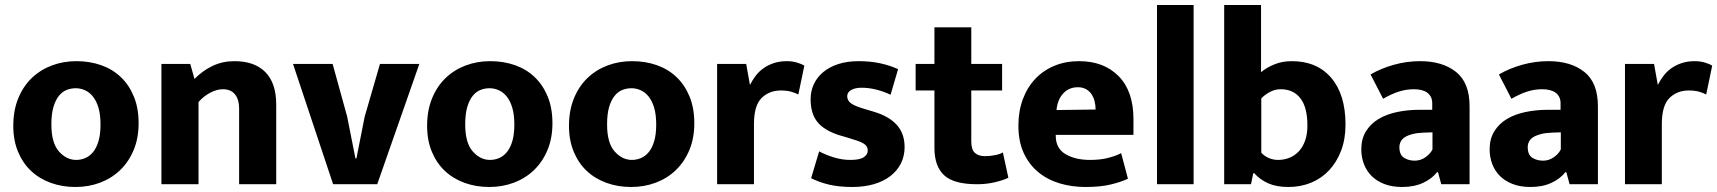

<svg xmlns="http://www.w3.org/2000/svg" viewBox="-20 -735 6851 766"><path d="M533 -243Q533 -184 513.5 -137Q494 -90 460 -57Q426 -24 380 -6.5Q334 11 281 11Q228 11 182.5 -5.5Q137 -22 104 -53Q71 -84 52 -129.5Q33 -175 33 -233Q33 -294 52.5 -342Q72 -390 106 -423Q140 -456 186 -473.5Q232 -491 285 -491Q338 -491 383.5 -475Q429 -459 462 -427.5Q495 -396 514 -350Q533 -304 533 -243ZM381 -238Q381 -277 373 -304.5Q365 -332 351 -349.5Q337 -367 319 -375Q301 -383 282 -383Q263 -383 245.5 -376Q228 -369 214.5 -352Q201 -335 193 -307.5Q185 -280 185 -238Q185 -165 215 -131Q245 -97 284 -97Q303 -97 320.5 -104.5Q338 -112 351.5 -128.5Q365 -145 373 -172Q381 -199 381 -238Z M772 0H624V-480H739L756 -420Q788 -453 828 -472Q868 -491 915 -491Q996 -491 1039 -447Q1082 -403 1082 -318V0H934V-303Q934 -338 917.5 -358.5Q901 -379 869 -379Q845 -379 818.5 -365Q792 -351 772 -328Z M1496 -480H1653L1485 0H1309L1149 -480H1307L1365 -270L1398 -103H1402L1435 -270Z M2184 -243Q2184 -184 2164.5 -137Q2145 -90 2111 -57Q2077 -24 2031 -6.5Q1985 11 1932 11Q1879 11 1833.5 -5.5Q1788 -22 1755 -53Q1722 -84 1703 -129.5Q1684 -175 1684 -233Q1684 -294 1703.5 -342Q1723 -390 1757 -423Q1791 -456 1837 -473.5Q1883 -491 1936 -491Q1989 -491 2034.5 -475Q2080 -459 2113 -427.5Q2146 -396 2165 -350Q2184 -304 2184 -243ZM2032 -238Q2032 -277 2024 -304.5Q2016 -332 2002 -349.5Q1988 -367 1970 -375Q1952 -383 1933 -383Q1914 -383 1896.5 -376Q1879 -369 1865.5 -352Q1852 -335 1844 -307.5Q1836 -280 1836 -238Q1836 -165 1866 -131Q1896 -97 1935 -97Q1954 -97 1971.5 -104.5Q1989 -112 2002.5 -128.5Q2016 -145 2024 -172Q2032 -199 2032 -238Z M2750 -243Q2750 -184 2730.5 -137Q2711 -90 2677 -57Q2643 -24 2597 -6.5Q2551 11 2498 11Q2445 11 2399.5 -5.5Q2354 -22 2321 -53Q2288 -84 2269 -129.5Q2250 -175 2250 -233Q2250 -294 2269.5 -342Q2289 -390 2323 -423Q2357 -456 2403 -473.5Q2449 -491 2502 -491Q2555 -491 2600.5 -475Q2646 -459 2679 -427.5Q2712 -396 2731 -350Q2750 -304 2750 -243ZM2598 -238Q2598 -277 2590 -304.5Q2582 -332 2568 -349.5Q2554 -367 2536 -375Q2518 -383 2499 -383Q2480 -383 2462.5 -376Q2445 -369 2431.5 -352Q2418 -335 2410 -307.5Q2402 -280 2402 -238Q2402 -165 2432 -131Q2462 -97 2501 -97Q2520 -97 2537.5 -104.5Q2555 -112 2568.5 -128.5Q2582 -145 2590 -172Q2598 -199 2598 -238Z M2841 0V-480H2957L2972 -396Q2981 -414 2994 -431.5Q3007 -449 3025 -462Q3043 -475 3066.5 -483Q3090 -491 3119 -491Q3141 -491 3159.5 -485.5Q3178 -480 3189 -473L3165 -358Q3154 -364 3137 -369Q3120 -374 3095 -374Q3049 -374 3018.5 -344Q2988 -314 2988 -240V0Z M3533 -357Q3506 -370 3476 -377.5Q3446 -385 3418 -385Q3392 -385 3376 -376Q3360 -367 3360 -351Q3360 -334 3375.5 -322.5Q3391 -311 3437 -298L3467 -289Q3527 -271 3558 -236.5Q3589 -202 3589 -148Q3589 -112 3574 -82.5Q3559 -53 3531.5 -32Q3504 -11 3465.5 0Q3427 11 3380 11Q3329 11 3289.5 2Q3250 -7 3216 -24L3248 -131Q3277 -116 3308.5 -106.5Q3340 -97 3373 -97Q3411 -97 3426.5 -108Q3442 -119 3442 -134Q3442 -143 3438.5 -149.5Q3435 -156 3426 -162Q3417 -168 3400.5 -173.5Q3384 -179 3358 -187L3327 -196Q3268 -215 3241 -248.5Q3214 -282 3214 -339Q3214 -372 3227 -399.5Q3240 -427 3264.5 -447.5Q3289 -468 3324.5 -479.5Q3360 -491 3406 -491Q3452 -491 3491.5 -482.5Q3531 -474 3563 -459Z M3978 -374H3855V-171Q3855 -138 3869.5 -125Q3884 -112 3910 -112Q3930 -112 3950 -116Q3970 -120 3981 -127L4003 -26Q3986 -17 3951.5 -8.5Q3917 0 3878 0Q3785 0 3746.5 -36Q3708 -72 3708 -145V-374H3633V-480H3708V-626H3855V-480H3978Z M4502 -197H4192V-193Q4192 -143 4231 -120Q4270 -97 4329 -97Q4370 -97 4401 -105Q4432 -113 4453 -124L4480 -22Q4453 -9 4411.5 1Q4370 11 4310 11Q4256 11 4207.5 -3.5Q4159 -18 4122.5 -48Q4086 -78 4064.5 -124Q4043 -170 4043 -234Q4043 -291 4060.5 -338.5Q4078 -386 4110 -420Q4142 -454 4186.5 -472.5Q4231 -491 4285 -491Q4384 -491 4443 -431Q4502 -371 4502 -260ZM4351 -298Q4351 -315 4347 -331Q4343 -347 4334.5 -359.5Q4326 -372 4312.5 -379.5Q4299 -387 4280 -387Q4245 -387 4222 -362.5Q4199 -338 4195 -296Z M4596 0V-715H4742V0Z M5348 -238Q5348 -180 5330.5 -134Q5313 -88 5282.5 -55.5Q5252 -23 5210.5 -6Q5169 11 5120 11Q5073 11 5040 -3.5Q5007 -18 4984 -44H4980L4971 0H4864V-715H5011V-447Q5034 -466 5065 -478.5Q5096 -491 5134 -491Q5234 -491 5291 -424.5Q5348 -358 5348 -238ZM5196 -234Q5196 -307 5168 -343Q5140 -379 5089 -379Q5065 -379 5043.5 -366.5Q5022 -354 5012 -342V-126Q5023 -113 5041 -105Q5059 -97 5079 -97Q5102 -97 5123 -105Q5144 -113 5160.5 -130Q5177 -147 5186.5 -173Q5196 -199 5196 -234Z M5448 -438Q5489 -462 5540.5 -476.5Q5592 -491 5646 -491Q5735 -491 5789 -448Q5843 -405 5843 -311V0H5730L5717 -48H5713Q5693 -22 5657.5 -5.5Q5622 11 5574 11Q5533 11 5502.5 -1Q5472 -13 5452 -33Q5432 -53 5421.5 -80.5Q5411 -108 5411 -139Q5411 -181 5429.5 -211Q5448 -241 5479.5 -260Q5511 -279 5553.5 -288Q5596 -297 5644 -297H5694V-323Q5694 -350 5675 -364.5Q5656 -379 5621 -379Q5591 -379 5562 -370Q5533 -361 5498 -341ZM5695 -207 5662 -206Q5634 -205 5615 -200Q5596 -195 5584.5 -187.5Q5573 -180 5568 -169.5Q5563 -159 5563 -148Q5563 -117 5581.5 -105.5Q5600 -94 5624 -94Q5648 -94 5667.5 -108Q5687 -122 5695 -139Z M5960 -438Q6001 -462 6052.5 -476.5Q6104 -491 6158 -491Q6247 -491 6301 -448Q6355 -405 6355 -311V0H6242L6229 -48H6225Q6205 -22 6169.5 -5.5Q6134 11 6086 11Q6045 11 6014.5 -1Q5984 -13 5964 -33Q5944 -53 5933.5 -80.5Q5923 -108 5923 -139Q5923 -181 5941.5 -211Q5960 -241 5991.5 -260Q6023 -279 6065.5 -288Q6108 -297 6156 -297H6206V-323Q6206 -350 6187 -364.5Q6168 -379 6133 -379Q6103 -379 6074 -370Q6045 -361 6010 -341ZM6207 -207 6174 -206Q6146 -205 6127 -200Q6108 -195 6096.5 -187.5Q6085 -180 6080 -169.5Q6075 -159 6075 -148Q6075 -117 6093.5 -105.5Q6112 -94 6136 -94Q6160 -94 6179.5 -108Q6199 -122 6207 -139Z M6463 0V-480H6579L6594 -396Q6603 -414 6616 -431.5Q6629 -449 6647 -462Q6665 -475 6688.5 -483Q6712 -491 6741 -491Q6763 -491 6781.5 -485.5Q6800 -480 6811 -473L6787 -358Q6776 -364 6759 -369Q6742 -374 6717 -374Q6671 -374 6640.5 -344Q6610 -314 6610 -240V0Z"/></svg>

Font: Mukta Malar ExtraBold
Style: Regular
Weight: 800
Designer: Aadarsh Rajan, Girish Dalvi, Yashodeep Gholap
Foundry: Ek Type
Version: Version 2.538;PS 1.000;hotconv 16.6.51;makeotf.lib2.5.65220;